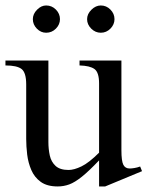

<svg xmlns="http://www.w3.org/2000/svg" viewBox="-20 -670 541 705"><path d="M501.5 -41.5 366.2 14.6H343.8V-81.1Q306.2 -41.5 280.5 -21Q254.9 -0.5 234.4 7.1Q213.9 14.6 191.9 14.6Q152.8 14.6 129.6 -2.2Q106.4 -19 95 -45.7Q83.5 -72.3 79.8 -102.5Q76.2 -132.8 76.2 -159.7V-359.9Q76.2 -403.3 59.3 -416.5Q42.5 -429.7 0 -429.7V-447.8H157.7V-148.4Q157.7 -122.6 162.8 -99.1Q168 -75.7 184.1 -60.8Q200.2 -45.9 231.9 -45.9Q252 -45.9 279.3 -59.1Q306.6 -72.3 343.8 -109.4V-363.8Q343.8 -404.3 326.9 -416.5Q310.1 -428.7 272 -429.7V-447.8H425.8V-118.7Q425.8 -78.6 432.9 -64.9Q439.9 -51.3 456.1 -51.3Q462.9 -51.3 473.4 -53Q483.9 -54.7 494.6 -58.6ZM400.4 -599.6Q400.4 -580.1 385.5 -564.9Q370.6 -549.8 350.1 -549.8Q330.1 -549.8 314.9 -564.9Q299.8 -580.1 299.8 -599.6Q299.8 -618.7 315.7 -634.3Q331.5 -649.9 350.1 -649.9Q370.6 -649.9 385.5 -634.8Q400.4 -619.6 400.4 -599.6ZM200.2 -599.6Q200.2 -580.1 185.3 -564.9Q170.4 -549.8 149.4 -549.8Q129.9 -549.8 115.2 -564.9Q100.6 -580.1 100.6 -599.6Q100.6 -618.7 116 -634.3Q131.3 -649.9 149.4 -649.9Q170.4 -649.9 185.3 -634.8Q200.2 -619.6 200.2 -599.6Z"/></svg>

Font: Awami Nastaliq
Style: Regular
Weight: 400
Designer: Peter Martin, SIL International
Foundry: SIL International
Version: Version 3.100